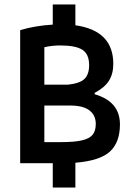

<svg xmlns="http://www.w3.org/2000/svg" viewBox="-20 -736 629 866"><path d="M218 0H71V-600Q137 -620 218 -625V-716H320V-622Q491 -598 491 -448Q491 -403 471.5 -372Q452 -341 407 -317V-311Q521 -278 521 -175Q521 -94 476 -52.5Q431 -11 320 -2V110H218ZM286 -354Q341 -360 361.5 -380.5Q382 -401 382 -442Q382 -492 351.5 -511.5Q321 -531 251 -531Q215 -531 180 -523V-354ZM255 -95Q316 -95 350 -103Q384 -111 398 -128.5Q412 -146 412 -177Q412 -216 383.5 -238Q355 -260 297 -260H180V-95Z"/></svg>

Font: Athiti SemiBold
Style: Regular
Weight: 600
Designer: CadsonDemak Team
Foundry: CadsonDemak
Version: Version 1.033